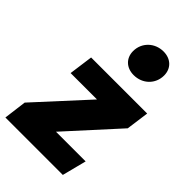

<svg xmlns="http://www.w3.org/2000/svg" viewBox="-274 -906 993 993"><g transform="rotate(45 222.0 -410.0)"><path d="M284 -624C348 -624 397 -671 397 -734C397 -784 362 -820 307 -820C244 -820 194 -773 194 -710C194 -660 229 -624 284 -624ZM474 -533H64L46 -401H239L-14 -125L-30 0H390L424 -133H207L457 -408Z"/></g></svg>

Font: Fira Sans ExtraBold
Style: Italic
Weight: 800
Italic angle: -8°
Designer: bBox Type GmbH & Carrois Corporate GbR & Edenspiekermann AG
Foundry: bBox Type GmbH & Carrois Corporate GbR & Edenspiekermann AG
Version: Version 4.301;PS 004.301;hotconv 1.0.88;makeotf.lib2.5.64775